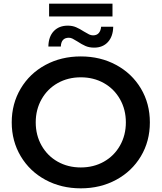

<svg xmlns="http://www.w3.org/2000/svg" viewBox="-20 -1018 882 1048"><path d="M44 -350Q44 -452 93 -534.5Q142 -617 228 -663.5Q314 -710 421 -710Q528 -710 614 -663.5Q700 -617 749 -535Q798 -453 798 -350Q798 -247 749 -165Q700 -83 614 -36.5Q528 10 421 10Q314 10 228 -36.5Q142 -83 93 -165.5Q44 -248 44 -350ZM667 -350Q667 -420 635 -476.5Q603 -533 547 -564.5Q491 -596 421 -596Q351 -596 295 -564.5Q239 -533 207 -476.5Q175 -420 175 -350Q175 -280 207 -223.5Q239 -167 295 -135.5Q351 -104 421 -104Q491 -104 547 -135.5Q603 -167 635 -223.5Q667 -280 667 -350ZM402 -792Q386 -802 376 -807Q366 -812 356 -812Q314 -812 312 -764H244Q245 -818 273.5 -848Q302 -878 350 -878Q375 -878 395 -869.5Q415 -861 438 -846Q456 -835 466.5 -830Q477 -825 488 -825Q508 -825 519 -837.5Q530 -850 532 -872H598Q597 -819 569 -788.5Q541 -758 494 -758Q467 -758 446.5 -767Q426 -776 402 -792ZM248 -998H594V-928H248Z"/></svg>

Font: APTA Sans SemiBold
Style: Bold
Weight: 600
Version: Version 7.200